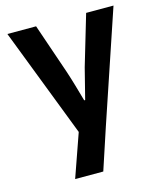

<svg xmlns="http://www.w3.org/2000/svg" viewBox="-116 -645 807 956"><g transform="rotate(-15 287.0 -167.5)"><path d="M366 16 560 -560H419L342 -300C329 -248 315 -194 302 -142H297C281 -198 267 -249 250 -300L161 -560H13L230 3L152 225H297Z"/></g></svg>

Font: Spoqa Han Sans Neo Bold
Style: Bold
Weight: 700
Designer: [Spoqa Han Sans Neo] Dong-huui Kim  Younghwa Kang  Yujin Lee  [Noto Sans] Ryoko NISHIZUKA  (kana & ideographs); Paul D. 
Foundry: Spoqa (http://www.spoqa-han-sans.com)
Version: Version 1.000